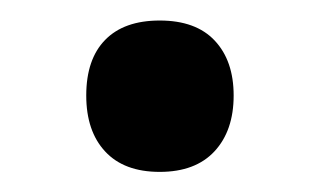

<svg xmlns="http://www.w3.org/2000/svg" viewBox="-20 -155 315 189"><path d="M64.9 -61Q64.9 -96.7 83.5 -115.7Q102.1 -134.8 137.2 -134.8Q172.9 -134.8 191.4 -115Q210 -95.2 210 -61Q210 -26.4 191.2 -6.1Q172.4 14.2 137.2 14.2Q102.1 14.2 83.5 -5.9Q64.9 -25.9 64.9 -61Z"/></svg>

Font: f2_56222          
Style: Regular
Weight: 600
Foundry: Ascender Corporation
Version: Version 1.10